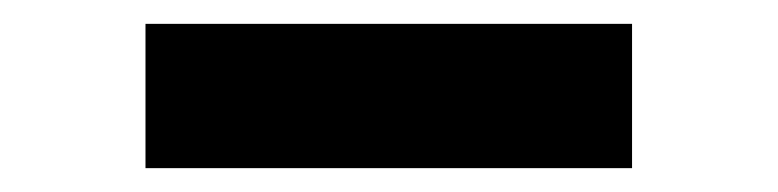

<svg xmlns="http://www.w3.org/2000/svg" viewBox="-20 -141 652 161"><path d="M102 -121V0H510V-121Z"/></svg>

Font: Hejaz SemiBold
Style: Regular
Weight: 600
Designer: Bandar Raffah (Arabic) and Santiago Orozco (Latin)
Foundry: Caramella and Typemade
Version: Version 1.010;hotconv 1.0.109;makeotfexe 2.5.65596